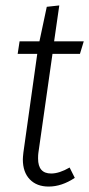

<svg xmlns="http://www.w3.org/2000/svg" viewBox="-20 -675 328 706"><path d="M121 -112Q120 -105 120 -92Q120 -37 168 -37Q198 -37 236 -59L255 -21Q207 11 159 11Q115 11 89.5 -15.5Q64 -42 64 -89Q64 -96 66 -114L117 -477H45L52 -523H125L152 -650L198 -655L179 -523H288L274 -477H173Z"/></svg>

Font: Fira Sans Extra Condensed Light
Style: Italic
Weight: 300
Width: 3
Italic angle: -8°
Designer: Carrois Corporate & Edenspiekermann AG
Foundry: Carrois Corporate GbR & Edenspiekermann AG
Version: Version 4.203